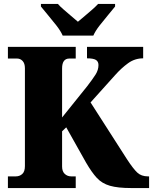

<svg xmlns="http://www.w3.org/2000/svg" viewBox="-20 -951 774 971"><path d="M20 0V-59H60Q79 -59 92.5 -71Q106 -83 106 -111V-606Q106 -630 94.5 -642.5Q83 -655 66 -655H20V-714H363V-655H331Q294 -655 294 -605V-357L421 -515Q448 -550 463 -573.5Q478 -597 478 -622Q478 -640 465 -648Q452 -656 420 -656V-714H704V-656Q662 -656 628 -631.5Q594 -607 562 -571L438 -433L622 -146Q654 -97 674.5 -78Q695 -59 728 -59H734V0H643Q576 0 536 -11.5Q496 -23 470 -51Q444 -79 415 -129L315 -307L294 -287V-109Q294 -84 307.5 -71.5Q321 -59 340 -59H363V0ZM297 -771Q287 -794 266.5 -820.5Q246 -847 224 -873Q202 -899 187 -918V-931H273Q282 -920 301 -903.5Q320 -887 340 -870Q360 -853 374 -841Q388 -853 408.5 -870Q429 -887 447.5 -903.5Q466 -920 476 -931H562V-918Q547 -899 525 -873Q503 -847 482.5 -820.5Q462 -794 452 -771Z"/></svg>

Font: Noto Serif SemiCondensed Black
Style: Regular
Weight: 900
Width: 4
Designer: Monotype Design Team
Foundry: Monotype Imaging Inc.
Version: Version 2.014; ttfautohint (v1.8.4.7-5d5b)